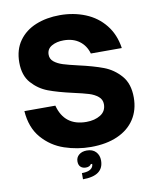

<svg xmlns="http://www.w3.org/2000/svg" viewBox="-102 -857 917 1130"><g transform="rotate(-10 356.0 -291.5)"><path d="M31 -259H216Q249 -133 380 -133Q430 -133 464.5 -154.5Q499 -176 499 -218Q499 -246 477.5 -264Q456 -282 423.5 -292Q391 -302 332 -315Q243 -335 187.5 -356Q132 -377 91.5 -422.5Q51 -468 51 -546Q51 -622 88.5 -674.5Q126 -727 190 -753Q254 -779 334 -779Q416 -779 486 -750.5Q556 -722 602 -664.5Q648 -607 660 -525H475Q461 -574 423.5 -601.5Q386 -629 330 -629Q288 -629 258.5 -612Q229 -595 229 -561Q229 -535 249.5 -518.5Q270 -502 301.5 -492Q333 -482 390 -469Q479 -449 537 -427Q595 -405 637 -357Q679 -309 679 -227Q679 -152 643 -97Q607 -42 540 -12.5Q473 17 381 17Q300 17 223 -9Q146 -35 92 -97Q38 -159 31 -259ZM301 159Q355 159 367 131Q370 125 370 116H362Q353 131 330 131Q311 131 299 120Q287 109 287 87Q287 63 305 48Q323 33 352 33Q387 33 406 53.5Q425 74 425 105Q425 196 301 196Z"/></g></svg>

Font: Open Sauce One Black
Style: Regular
Weight: 900
Designer: Alfredo Marco Pradil
Foundry: Creative Sauce Fz LLC
Version: Version 1.477